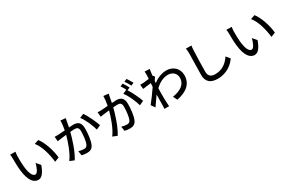

<svg xmlns="http://www.w3.org/2000/svg" viewBox="147 -2321 5707 3844"><g transform="rotate(-30 3000.0 -399.0)"><path d="M239 -705 117 -707C123 -680 125 -638 125 -613C125 -553 126 -433 136 -345C163 -82 256 14 357 14C430 14 492 -45 555 -216L476 -309C453 -218 409 -109 359 -109C292 -109 251 -215 236 -372C229 -450 228 -534 229 -597C229 -624 234 -676 239 -705ZM751 -680 652 -647C753 -527 810 -305 827 -133L930 -173C917 -335 843 -564 751 -680Z M1793 -683 1700 -643C1770 -558 1845 -379 1873 -273L1972 -319C1940 -413 1855 -600 1793 -683ZM1068 -571 1078 -463C1106 -468 1152 -474 1177 -477L1287 -490C1251 -354 1179 -138 1079 -3L1182 38C1281 -122 1352 -353 1389 -500C1427 -504 1460 -506 1481 -506C1544 -506 1583 -491 1583 -405C1583 -301 1568 -174 1538 -112C1520 -73 1492 -64 1456 -64C1429 -64 1374 -72 1334 -84L1350 20C1383 28 1431 34 1469 34C1539 34 1591 16 1623 -53C1665 -137 1680 -298 1680 -416C1680 -556 1607 -595 1510 -595C1487 -595 1451 -593 1410 -589L1434 -715C1438 -737 1443 -763 1448 -784L1331 -796C1332 -731 1322 -655 1308 -581C1251 -576 1197 -572 1165 -571C1131 -570 1102 -569 1068 -571Z M2894 -855 2829 -828C2858 -790 2890 -733 2912 -690L2977 -719C2958 -755 2920 -818 2894 -855ZM2058 -566 2068 -458C2095 -463 2142 -469 2167 -472L2276 -485C2241 -349 2169 -133 2069 2L2172 43C2271 -117 2342 -348 2379 -495C2416 -499 2449 -501 2470 -501C2533 -501 2572 -486 2572 -400C2572 -296 2558 -169 2528 -106C2509 -68 2481 -59 2446 -59C2418 -59 2364 -67 2323 -79L2340 25C2373 33 2420 40 2459 40C2528 40 2580 21 2613 -48C2655 -132 2670 -293 2670 -411C2670 -551 2596 -590 2500 -590C2477 -590 2440 -588 2399 -584L2423 -710C2428 -732 2433 -758 2438 -779L2321 -791C2321 -726 2312 -650 2297 -576C2241 -571 2187 -567 2155 -566C2121 -565 2091 -564 2058 -566ZM2780 -813 2715 -786C2739 -753 2767 -703 2786 -664L2782 -670L2689 -629C2759 -545 2835 -370 2863 -263L2962 -310C2933 -396 2858 -558 2797 -648L2861 -675C2841 -714 2805 -777 2780 -813Z M3284 -720 3279 -633C3231 -626 3179 -620 3148 -618C3119 -616 3098 -616 3073 -617L3083 -515L3273 -540L3267 -454C3213 -372 3105 -228 3049 -158L3111 -71C3153 -129 3212 -215 3259 -284C3256 -173 3256 -116 3255 -22C3255 -6 3253 26 3252 44H3360C3358 23 3356 -6 3355 -24C3349 -115 3350 -186 3350 -273C3350 -305 3351 -340 3353 -377C3441 -458 3541 -513 3652 -513C3771 -513 3832 -425 3832 -347C3833 -182 3693 -107 3521 -81L3567 14C3799 -31 3937 -143 3936 -345C3936 -503 3813 -605 3668 -605C3575 -605 3467 -573 3360 -490L3364 -539C3380 -564 3399 -593 3411 -611L3377 -653H3376C3383 -718 3391 -771 3397 -797L3280 -801C3284 -774 3284 -746 3284 -720Z M4354 -785 4226 -786C4233 -753 4237 -712 4237 -670C4237 -574 4227 -316 4227 -174C4227 -8 4329 57 4481 57C4705 57 4840 -72 4906 -167L4835 -254C4763 -147 4658 -48 4483 -48C4396 -48 4331 -84 4331 -190C4331 -328 4338 -559 4343 -670C4344 -706 4348 -748 4354 -785Z M5239 -705 5117 -707C5123 -680 5125 -638 5125 -613C5125 -553 5126 -433 5136 -345C5163 -82 5256 14 5357 14C5430 14 5492 -45 5555 -216L5476 -309C5453 -218 5409 -109 5359 -109C5292 -109 5251 -215 5236 -372C5229 -450 5228 -534 5229 -597C5229 -624 5234 -676 5239 -705ZM5751 -680 5652 -647C5753 -527 5810 -305 5827 -133L5930 -173C5917 -335 5843 -564 5751 -680Z"/></g></svg>

Font: GenYoGothic2 TW M
Style: Regular
Weight: 500
Version: Version 2.100;PS 2.1;hotconv 16.6.51;makeotf.lib2.5.65220 DE